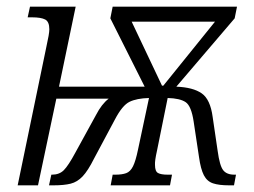

<svg xmlns="http://www.w3.org/2000/svg" viewBox="-20 -556 761 576"><path d="M119 -415Q128 -455 128 -468Q128 -491 115.5 -497.5Q103 -504 76 -504H63L70 -536H207L157 -296H414L311 -501L318 -536H691L684 -501L509 -296Q559 -294 585 -276Q611 -258 618 -205L633 -103Q639 -59 649.5 -45.5Q660 -32 683 -32H688L682 0H667Q637 0 619 -6Q601 -12 591.5 -30.5Q582 -49 577 -85L561 -191Q554 -238 537 -249.5Q520 -261 483 -262L451 -104Q444 -73 445 -61Q445 -42 454 -37Q463 -32 483 -32H496L490 0H312L318 -32H326Q346 -32 358.5 -36.5Q371 -41 379 -57Q387 -73 394 -107L427 -262Q390 -261 368.5 -250.5Q347 -240 325 -198L262 -80Q244 -44 228 -27Q212 -10 192 -5Q172 0 141 0H127L134 -32H136Q158 -32 171.5 -45.5Q185 -59 206 -98L268 -211Q285 -244 306 -260H149L94 0H33ZM466 -299H470L625 -491H375Z"/></svg>

Font: Noto Serif Condensed Light
Style: Italic
Weight: 300
Width: 3
Italic angle: -12°
Designer: Monotype Design Team
Foundry: Monotype Imaging Inc.
Version: Version 2.014; ttfautohint (v1.8.4.7-5d5b)